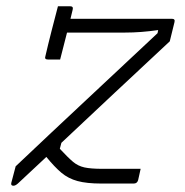

<svg xmlns="http://www.w3.org/2000/svg" viewBox="-20 -586 590 613"><path d="M165 -566H204Q215 -566 212 -555Q209 -543 205 -526H529Q540 -526 537 -515L522 -454Q435 -373 348.5 -292Q262 -211 176 -130L171 -111Q197 -83 213 -69.5Q229 -56 249.5 -51.5Q270 -47 307 -47H429Q427 -37 424.5 -26.5Q422 -16 421 -11Q418 0 407 0H303Q257 0 227.5 -8Q198 -16 176 -34.5Q154 -53 128 -85Q105 -64 82.5 -42.5Q60 -21 37 0Q29 7 23 7Q14 7 16 -2L30 -55Q143 -162 256.5 -268Q370 -374 483 -480L485 -490Q457 -486 431 -484Q405 -482 379 -482H194Q188 -459 182.5 -437Q177 -415 172 -396H133Q121 -396 125 -407Q133 -442 144.5 -487Q156 -532 165 -566Z"/></svg>

Font: Recursive Sn Lnr St Lt
Style: Italic
Weight: 300
Italic angle: -15°
Version: Version 1.079;hotconv 1.0.112;makeotfexe 2.5.65598; ttfautoh